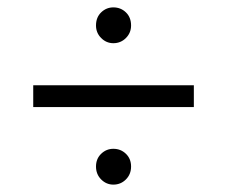

<svg xmlns="http://www.w3.org/2000/svg" viewBox="-20 -610 615 520"><path d="M287 -493Q268 -493 254 -507Q240 -521 240 -541Q240 -563 254 -576.5Q268 -590 287 -590Q307 -590 321 -576.5Q335 -563 335 -541Q335 -521 321 -507Q307 -493 287 -493ZM287 -110Q268 -110 254 -124Q240 -138 240 -159Q240 -180 254 -193.5Q268 -207 287 -207Q307 -207 321 -193.5Q335 -180 335 -159Q335 -138 321 -124Q307 -110 287 -110ZM70 -320V-379H505V-320Z"/></svg>

Font: Modern
Style: Small
Weight: 400
Designer: Julieta Ulanovsky
Foundry: Julieta Ulanovsky
Version: Version 8.000